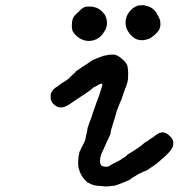

<svg xmlns="http://www.w3.org/2000/svg" viewBox="-20 -680 672 722"><path d="M412 -474Q422 -472 434 -462.5Q446 -453 453 -444Q460 -433 459 -432Q459 -431 460 -427Q462 -418 462 -402Q462 -381 459 -370Q454 -353 450 -345Q445 -330 440 -316Q438 -308 436 -304Q434 -300 432 -296Q427 -282 423 -273Q420 -267 415 -248Q413 -239 411.5 -235.5Q410 -232 410 -231.5Q410 -231 406.5 -220.5Q403 -210 401.5 -203.5Q400 -197 398 -192L397 -186L396 -184Q396 -183 396 -181Q396 -175 388 -160Q386 -155 386 -154Q386 -153 385 -154L381 -145Q379 -140 377.5 -137Q376 -134 374 -129Q372 -124 366 -112Q359 -98 357 -86Q355 -72 357 -66Q359 -57 366 -55Q370 -53 380 -53Q386 -53 388.5 -54.5Q391 -56 391 -56Q391 -56 392 -56.5Q393 -57 394 -58Q395 -59 397 -60Q399 -61 400 -61.5Q401 -62 404 -63.5Q407 -65 410.5 -67Q414 -69 415 -69Q415 -70 416.5 -70Q418 -70 418 -70.5Q418 -71 418.5 -71Q419 -71 419 -71.5Q419 -72 422 -73Q425 -74 425 -74.5Q425 -75 426 -75Q435 -79 437 -82Q437 -82 438.5 -83Q440 -84 441.5 -85Q443 -86 446 -87.5Q449 -89 449 -89.5Q449 -90 452 -92Q455 -93 456.5 -94.5Q458 -96 458 -97Q458 -98 459 -98.5Q460 -99 468 -104Q498 -121 525 -144Q531 -149 531 -148Q533 -147 538 -152Q541 -155 542 -155Q542 -154 546 -158Q548 -159 548.5 -159.5Q549 -160 550.5 -160.5Q552 -161 558 -166Q567 -172 569 -174Q571 -175 572 -175.5Q573 -176 573 -176.5Q573 -177 574.5 -177.5Q576 -178 576 -178.5Q576 -179 578.5 -179.5Q581 -180 581.5 -180.5Q582 -181 586 -181.5Q590 -182 590 -182Q591 -184 602 -180Q611 -177 624 -163Q629 -157 631 -150Q632 -147 631.5 -141Q631 -135 631 -132Q625 -111 581 -75Q577 -72 572 -67Q566 -63 561 -59Q556 -55 551 -52Q530 -37 526 -37Q525 -37 519.5 -34.5Q514 -32 508 -29Q495 -23 487 -17Q482 -14 477 -11Q472 -8 472 -7Q472 -6 471.5 -6Q471 -6 469 -5Q465 -2 441 7.5Q417 17 411 18Q409 18 408 19H407Q407 18 400 19Q388 22 375 21Q371 21 364.5 20Q358 19 355 19Q338 19 324 13Q320 11 314.5 8.5Q309 6 309 6Q309 6 306.5 3.5Q304 1 300.5 -2.5Q297 -6 295 -8Q288 -17 284 -25Q278 -38 275 -51Q274 -59 274 -71Q274 -89 278 -105Q280 -112 281 -113Q283 -114 284 -120Q285 -122 285 -123Q287 -124 288 -128Q289 -130 289.5 -130Q290 -130 290.5 -132.5Q291 -135 292 -135Q292 -136 296 -144Q300 -150 301 -156Q304 -174 306 -178Q306 -180 306.5 -182.5Q307 -185 308 -188.5Q309 -192 309 -194Q308 -197 312 -206Q313 -210 316.5 -220Q320 -230 323 -236Q326 -247 342 -292Q349 -310 351 -316Q365 -357 365 -361Q365 -367 358 -365Q354 -364 345 -358Q335 -352 333 -352Q332 -352 328 -348Q324 -344 312 -335.5Q300 -327 293 -322.5Q286 -318 276 -311.5Q266 -305 259 -300Q240 -286 227 -280Q219 -276 209 -276Q203 -276 200 -277Q194 -279 188 -283Q185 -285 180.5 -289.5Q176 -294 175.5 -295Q175 -296 173 -301Q171 -306 171 -306.5Q171 -307 170.5 -312Q170 -317 170.5 -323Q171 -329 171.5 -329Q172 -329 173 -331.5Q174 -334 174.5 -334.5Q175 -335 176 -337Q178 -341 184 -346.5Q190 -352 198 -356Q199 -357 200 -358Q206 -364 225 -375Q232 -379 239 -385Q241 -388 241.5 -388Q242 -388 242 -388.5Q242 -389 242.5 -389Q243 -389 244.5 -391Q246 -393 248 -394Q250 -395 250 -396L252 -398Q255 -400 255.5 -401Q256 -402 257 -403Q259 -404 260.5 -405.5Q262 -407 263 -408Q264 -409 264 -409Q263 -410 263 -410Q263 -410 289 -428Q302 -436 310 -441.5Q318 -447 323 -450.5Q328 -454 330 -455Q332 -456 332 -456Q333 -455 338 -458Q342 -460 343.5 -460.5Q345 -461 347.5 -462Q350 -463 350.5 -463Q351 -463 356 -465Q369 -471 376.5 -471.5Q384 -472 387 -474Q388 -474 392 -474Q396 -474 396 -474.5Q396 -475 401 -474.5Q406 -474 406 -474.5Q406 -475 407 -475Q408 -475 412 -474ZM306 -655Q313 -656 325 -655Q342 -653 354 -645Q363 -639 369 -631Q372 -627 372 -627Q374 -627 377 -619Q380 -612 382 -601Q382 -594 382 -587Q380 -572 370 -558Q359 -540 341 -532Q328 -526 313 -526Q303 -526 292 -530Q284 -533 275 -539Q268 -544 260 -553Q250 -566 252 -568Q253 -568 251 -572Q249 -582 251 -596Q251 -603 254 -610Q257 -617 259 -619Q260 -621 261 -622Q262 -623 265.5 -626.5Q269 -630 270 -630.5Q271 -631 278 -638Q285 -645 286 -646Q287 -647 287 -647L289 -648Q291 -649 292 -650Q293 -651 296 -652.5Q299 -654 300 -654Q302 -655 306 -655ZM499 -659Q504 -661 504 -660Q505 -659 512 -660Q516 -661 522 -660Q534 -658 545 -653Q557 -647 566 -635Q571 -629 572 -624Q574 -621 576 -618Q579 -612 582 -604Q583 -599 583 -592Q584 -582 580 -572Q577 -564 568 -555Q549 -536 534 -532Q521 -528 512 -529Q507 -529 504 -530Q496 -530 485 -537Q471 -546 461 -563Q455 -572 453 -585Q451 -598 454 -610Q456 -619 461 -628Q475 -651 499 -659Z"/></svg>

Font: TT2020 Style E
Style: Italic
Weight: 400
Italic angle: -15°
Version: Version 0.2.000